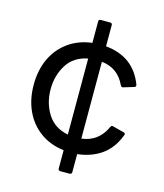

<svg xmlns="http://www.w3.org/2000/svg" viewBox="-110 -817 770 900"><g transform="rotate(15 275.0 -367.0)"><path d="M268 0Q257 0 257 -11V-99Q191 -107 142.5 -142Q94 -177 68 -233Q42 -289 42 -360Q42 -431 68 -486.5Q94 -542 142.5 -577Q191 -612 257 -620V-724Q257 -734 268 -734H312Q323 -734 323 -724V-621Q460 -608 507 -484Q510 -474 500 -471L450 -456Q442 -453 437 -463Q403 -537 323 -546V-173Q405 -183 440 -261Q444 -270 453 -267L507 -253Q518 -250 513 -240Q488 -174 439 -139.5Q390 -105 323 -98V-11Q323 0 312 0ZM124 -360Q124 -293 157 -240.5Q190 -188 257 -175V-544Q189 -531 156.5 -478.5Q124 -426 124 -360Z"/></g></svg>

Font: LINE Seed Sans App
Style: Regular
Weight: 400
Designer: LINE VX Design & Dalton Maag Ltd & Sandoll Inc
Foundry: Dalton Maag Ltd
Version: Version 1.003